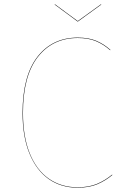

<svg xmlns="http://www.w3.org/2000/svg" viewBox="-20 -865 569 894"><path d="M494 -633 493 -631Q463 -658 427.5 -673Q392 -688 342 -688Q225 -688 156 -599.5Q87 -511 87 -339Q87 -229 118.5 -151Q150 -73 207.5 -33Q265 7 341 7Q395 7 433 -9.5Q471 -26 502 -52L503 -50Q472 -24 434 -7.5Q396 9 341 9Q264 9 206.5 -31.5Q149 -72 117 -150.5Q85 -229 85 -339Q85 -512 154.5 -601Q224 -690 342 -690Q393 -690 428.5 -675Q464 -660 494 -633ZM452 -844 343 -765H341L234 -844L236 -845L342 -767L450 -845Z"/></svg>

Font: FiraGO Two
Style: Regular
Weight: 100
Designer: bBox Type
Foundry: bBox Type GmbH
Version: Version 1.001